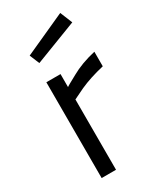

<svg xmlns="http://www.w3.org/2000/svg" viewBox="-189 -804 724 868"><g transform="rotate(-30 173.0 -370.0)"><path d="M88 -591 309 -676 283 -740 67 -642ZM147 0V-367Q150 -369 203 -394Q256 -418 329 -435V-511Q255 -494 202 -464Q148 -435 146 -432V-500H72V0Z"/></g></svg>

Font: RazerF5
Style: Regular
Weight: 400
Foundry: Razer Inc.
Version: Version 2